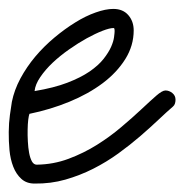

<svg xmlns="http://www.w3.org/2000/svg" viewBox="-47 -409 420 437"><path d="M20 -149.9Q18.6 -146.5 17.3 -136.7Q16.1 -127 15.9 -114Q15.6 -101.1 16.4 -86.9Q17.1 -72.8 19.3 -61Q21.5 -49.3 25.6 -41.7Q29.8 -34.2 36.6 -34.2Q74.7 -34.7 109.1 -47.6Q143.6 -60.5 173.6 -79.3Q203.6 -98.1 229.2 -119.9Q254.9 -141.6 274.7 -160.2Q294.4 -178.7 308.3 -190.9Q322.3 -203.1 329.6 -203.1Q337.9 -203.1 345.2 -197.3Q352.5 -191.4 352.5 -182.1Q352.5 -177.7 351.3 -173.6Q350.1 -169.4 346.7 -166.5Q332.5 -154.3 313.7 -136.5Q294.9 -118.7 272 -98.9Q249 -79.1 222.4 -59.8Q195.8 -40.5 165.5 -25.1Q135.3 -9.8 101.8 -0.2Q68.4 9.3 31.7 8.8Q13.2 8.8 1.5 -2Q-10.3 -12.7 -16.8 -29.5Q-23.4 -46.4 -25.4 -67.1Q-27.3 -87.9 -27.1 -108.6Q-26.9 -129.4 -24.4 -147.5Q-22 -165.5 -20 -177.2Q-14.6 -204.1 -0.5 -230.5Q13.7 -256.8 33.4 -280.3Q53.2 -303.7 76.9 -323.5Q100.6 -343.3 124.3 -357.9Q147.9 -372.6 170.7 -380.6Q193.4 -388.7 210.9 -388.7Q232.9 -388.7 245.1 -374.5Q257.3 -360.4 257.3 -339.8Q257.3 -305.2 238.3 -274.7Q219.2 -244.1 186.8 -219.7Q154.3 -195.3 111.1 -177.5Q67.9 -159.7 20 -149.9ZM31.7 -201.7Q75.7 -209 106.2 -220.7Q136.7 -232.4 157 -246.3Q177.2 -260.3 188.7 -274.9Q200.2 -289.6 205.8 -302.2Q211.4 -314.9 212.6 -324.7Q213.9 -334.5 213.9 -338.4Q213.9 -339.4 213.6 -342.3Q213.4 -345.2 211.4 -345.2Q202.6 -345.2 186.3 -338.9Q169.9 -332.5 150.4 -321.8Q130.9 -311 110.4 -296.6Q89.8 -282.2 73 -266.4Q56.2 -250.5 44.7 -233.6Q33.2 -216.8 31.7 -201.7Z"/></svg>

Font: Helvetia Verbundene
Style: Regular
Weight: 400
Designer: Peter Wiegel, original typeface by Carl Albert Fahrenwaldt 1901
Foundry: Peter Wiegel
Version: Version 2.000